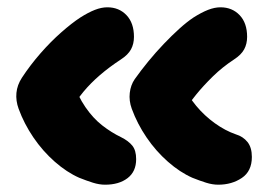

<svg xmlns="http://www.w3.org/2000/svg" viewBox="-20 -518 735 526"><path d="M578 -12Q562 -12 544.5 -17.5Q527 -23 507 -31Q473 -46 440 -75Q407 -104 381.5 -141.5Q356 -179 341 -220Q333 -242 335.5 -263.5Q338 -285 349 -301Q366 -325 386.5 -350Q407 -375 429 -398Q451 -421 471.5 -439.5Q492 -458 510 -470Q532 -484 550 -491Q568 -498 584 -498Q616 -498 636.5 -476.5Q657 -455 657 -417Q657 -398 649 -383Q641 -368 621 -355Q589 -334 563 -308.5Q537 -283 517.5 -259Q498 -235 485 -216V-282Q495 -255 517.5 -228Q540 -201 568.5 -180.5Q597 -160 626 -150Q646 -144 658 -129Q670 -114 670 -88Q670 -49 642.5 -30.5Q615 -12 578 -12ZM268 -12Q252 -12 234.5 -17.5Q217 -23 197 -31Q163 -46 130 -75Q97 -104 71.5 -141.5Q46 -179 31 -220Q23 -242 25 -263.5Q27 -285 40 -305Q63 -340 91 -372Q119 -404 148 -429.5Q177 -455 200 -470Q222 -484 240 -491Q258 -498 274 -498Q306 -498 326.5 -476.5Q347 -455 347 -417Q347 -398 339 -383Q331 -368 311 -355Q279 -334 253.5 -312Q228 -290 208.5 -266.5Q189 -243 175 -216L177 -300Q193 -255 214 -224.5Q235 -194 260 -174.5Q285 -155 312 -142Q332 -132 342.5 -119Q353 -106 353 -82Q353 -48 329.5 -30Q306 -12 268 -12Z"/></svg>

Font: Shantell Sans ExtraBold
Style: Regular
Weight: 800
Designer: Stephen Nixon, Anya Danilova, Shantell Martin
Foundry: Arrow Type
Version: Version 1.011;[c5ecc13dd]